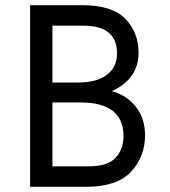

<svg xmlns="http://www.w3.org/2000/svg" viewBox="-20 -720 656 740"><path d="M96 -700H297Q412 -700 463 -647.5Q514 -595 514 -516Q514 -465 486.5 -427Q459 -389 410 -369Q469 -353 504 -308Q539 -263 539 -199Q539 -116 485 -58Q431 0 312 0H96ZM280 -402Q354 -402 392.5 -432Q431 -462 431 -514Q431 -621 302 -621H182V-402ZM323 -79Q395 -79 425.5 -112Q456 -145 456 -195Q456 -325 291 -325H182V-79Z"/></svg>

Font: Overpass Mono
Style: Regular
Weight: 400
Monospace: yes
Designer: Delve Withrington, Dave Bailey
Foundry: Delve Fonts
Version: Version 1.000;DELV;Overpass